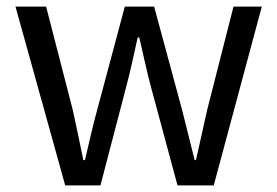

<svg xmlns="http://www.w3.org/2000/svg" viewBox="-20 -563 842 583"><path d="M178 0H285L361 -291C375 -343 386 -394 398 -449H403C416 -394 426 -344 440 -293L519 0H629L775 -543H689L609 -229C597 -177 587 -128 575 -77H571C558 -128 546 -177 533 -229L448 -543H359L275 -229C261 -178 250 -128 238 -77H233C223 -128 212 -177 201 -229L120 -543H27Z"/></svg>

Font: Noto Sans Japanese Regular
Style: Regular
Weight: 400
Designer: Ryoko NISHIZUKA (kana & ideographs); Paul D. Hunt (Latin, Greek & Cyrillic); Wenlong ZHANG (bopomofo); Sandoll Communica
Foundry: Adobe Systems Incorporated
Version: Version 1.000;PS 1;hotconv 1.0.78;makeotf.lib2.5.61930